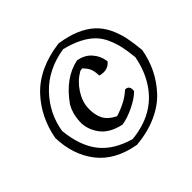

<svg xmlns="http://www.w3.org/2000/svg" viewBox="-184 -957 1158 1158"><g transform="rotate(-45 395.0 -378.5)"><path d="M592 -477Q558 -434 496 -451Q495 -490 485 -512Q475 -534 453 -555L435 -552Q381 -521 346.5 -468Q312 -415 309.5 -361Q307 -307 326 -267.5Q345 -228 399 -202Q494 -232 546 -282Q584 -282 578 -237Q550 -207 492 -178.5Q434 -150 386 -143Q295 -162 254 -219Q213 -276 216 -339.5Q219 -403 247 -452Q340 -585 465 -611Q520 -602 552.5 -565Q585 -528 592 -477ZM728 -376Q722 -434 713.5 -473.5Q705 -513 686.5 -555Q668 -597 640 -625Q577 -688 454 -718Q304 -694 212.5 -597.5Q121 -501 101 -373Q115 -235 178 -154.5Q241 -74 367 -38Q561 -57 657 -198Q709 -274 728 -376ZM42 -374Q70 -523 166 -626Q271 -738 459 -762Q605 -741 682 -668Q746 -608 772 -491Q782 -443 788 -377Q762 -231 665 -127Q615 -73 537.5 -38.5Q460 -4 362 5Q202 -23 123.5 -125.5Q45 -228 42 -374Z"/></g></svg>

Font: Tillana Medium
Style: Regular
Weight: 500
Designer: Lipi Raval (Devanagari, Latin), Jonny Pinhorn (Latin)
Foundry: Indian Type Foundry
Version: Version 2.003;PS 1.0;hotconv 1.0.79;makeotf.lib2.5.61930; tt